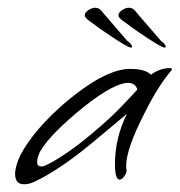

<svg xmlns="http://www.w3.org/2000/svg" viewBox="-20 -477 464 496"><path d="M42 -1Q19 -1 19 -28Q19 -47 33 -77Q69 -144 152 -215Q253 -299 316 -299Q355 -299 370 -284Q393 -301 419 -301Q424 -301 424 -298Q424 -296 422 -294Q408 -278 390.5 -251Q373 -224 353 -184Q306 -92 306 -49Q306 -39 307 -37V-36Q307 -30 301 -21.5Q295 -13 289 -13Q277 -13 277 -53Q277 -121 308 -183L223 -112Q175 -72 136.5 -46.5Q98 -21 70 -8Q56 -1 42 -1ZM87 -47Q93 -47 100 -51Q113 -56 145 -77Q177 -98 214 -129Q260 -167 290.5 -198.5Q321 -230 335 -246Q329 -263 311 -263Q276 -263 199 -203Q112 -133 85 -88Q76 -72 76 -58Q76 -47 87 -47ZM319 -354Q314 -354 298 -363.5Q282 -373 264.5 -385Q247 -397 235 -405Q228 -411 213.5 -421Q199 -431 199 -437Q199 -445 208.5 -451Q218 -457 225 -457Q233 -457 238 -453Q243 -449 247 -443Q254 -435 266.5 -420.5Q279 -406 291 -392Q303 -378 310 -370Q313 -369 317 -364.5Q321 -360 321 -356Q321 -354 319 -354ZM406 -354Q401 -354 385 -363.5Q369 -373 351.5 -385Q334 -397 322 -405Q315 -411 300.5 -421Q286 -431 286 -437Q286 -445 295.5 -451Q305 -457 312 -457Q320 -457 325 -453Q330 -449 334 -443Q341 -435 353.5 -420.5Q366 -406 378 -392Q390 -378 397 -370Q400 -369 404 -364.5Q408 -360 408 -356Q408 -354 406 -354Z"/></svg>

Font: Whisper
Style: Regular
Weight: 400
Designer: Robert E. Leuschke
Foundry: Robert E. Leuschke
Version: Version 1.010; ttfautohint (v1.8.4.7-5d5b)